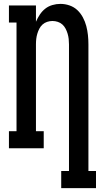

<svg xmlns="http://www.w3.org/2000/svg" viewBox="-20 -763 540 988"><path d="M295 205V117H335V-535Q335 -549 333.5 -562.5Q332 -576 328 -589.5Q324 -603 317.5 -615.5Q311 -628 301 -637Q291 -646 277.5 -650.5Q264 -655 250 -655Q236 -655 222.5 -650.5Q209 -646 199 -637Q189 -628 182.5 -615.5Q176 -603 172 -589.5Q168 -576 166.5 -562.5Q165 -549 165 -535V-88H205V0H26V-88H65V-647H26V-735H165V-651Q173 -670 185 -688Q197 -706 213 -718.5Q229 -731 249.5 -737Q270 -743 291 -743Q315 -743 338 -735Q361 -727 378 -711Q395 -695 406.5 -673.5Q418 -652 424 -629Q430 -606 432.5 -582.5Q435 -559 435 -535V117H474V205Z"/></svg>

Font: Iosevka Slab Semibold
Style: Regular
Weight: 600
Monospace: yes
Designer: Belleve Invis
Foundry: Belleve Invis
Version: Version 11.1.1; ttfautohint (v1.8.3)